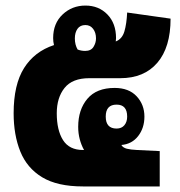

<svg xmlns="http://www.w3.org/2000/svg" viewBox="-20 -670 646 690"><path d="M278 0Q186 0 131.5 -33Q77 -66 53 -125.5Q29 -185 29 -263Q29 -366 66.5 -425.5Q104 -485 174 -508Q171 -520 171 -533Q171 -586 205 -618Q239 -650 287 -650Q335 -650 366 -618Q397 -586 397 -533Q397 -527 396 -521Q419 -530 427 -557Q435 -584 437 -625L593 -603Q593 -500 545.5 -444.5Q498 -389 412 -389H301Q240 -389 212 -354Q184 -319 184 -263Q184 -202 206.5 -166.5Q229 -131 278 -131H282Q272 -149 266.5 -170Q261 -191 261 -214Q261 -276 294 -315Q327 -354 392 -354Q443 -354 471 -324Q499 -294 499 -251Q499 -210 476.5 -181Q454 -152 416 -149Q422 -139 436 -135.5Q450 -132 472 -131L554 -127V0ZM286 -487Q307 -487 316 -501.5Q325 -516 325 -532Q325 -553 314.5 -566.5Q304 -580 287 -580Q268 -580 258.5 -566.5Q249 -553 249 -532Q249 -509 259 -492Q272 -487 286 -487ZM399 -208Q417 -208 427 -220Q437 -232 437 -251Q437 -294 399 -294Q360 -294 360 -251Q360 -208 399 -208Z"/></svg>

Font: Noto Sans Thai Looped ExtraCondensed Black
Style: Regular
Weight: 900
Width: 2
Designer: Sasikarn Vongin, Ben Mitchell
Foundry: The Fontpad Ltd
Version: Version 1.001; ttfautohint (v1.8.4.7-5d5b)